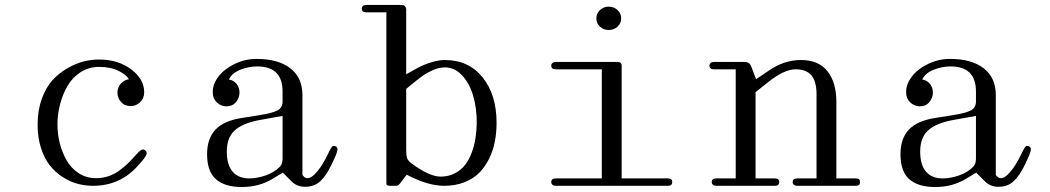

<svg xmlns="http://www.w3.org/2000/svg" viewBox="-20 -750 4238 775"><path d="M562 -377.9Q562 -430.7 509.3 -470.2Q456.5 -509.8 379.9 -509.8Q349.6 -509.8 317.9 -502Q286.1 -494.1 252.2 -474.6Q218.3 -455.1 191.9 -426.3Q165.5 -397.5 148.7 -350.8Q131.8 -304.2 131.8 -247.1Q131.8 -194.8 145.5 -152.3Q159.2 -109.9 181.4 -82Q203.6 -54.2 233.2 -35.2Q262.7 -16.1 293.5 -8.1Q324.2 0 356 0Q461.4 0 533.2 -77.1Q546.4 -91.3 553.2 -99.4Q560.1 -107.4 566.4 -117.2Q572.8 -127 572 -133.3Q571.3 -139.6 564.9 -144Q556.6 -149.4 548.8 -144Q541 -138.7 527.8 -124Q510.3 -104 495.4 -89.6Q480.5 -75.2 460.2 -60.5Q439.9 -45.9 416.5 -38.3Q393.1 -30.8 367.2 -30.8Q328.6 -30.8 297.9 -50.8Q267.1 -70.8 248.8 -103Q230.5 -135.3 221.2 -172.4Q211.9 -209.5 211.9 -247.1Q211.9 -288.1 222.2 -328.1Q232.4 -368.2 252.2 -402.6Q272 -437 305.2 -458.5Q338.4 -480 379.9 -480Q427.2 -480 459.7 -463.4Q492.2 -446.8 500 -430.2Q481 -427.2 467.5 -412.1Q454.1 -397 454.1 -376Q454.1 -355 468.5 -338.4Q482.9 -321.8 507.8 -321.8Q528.8 -321.8 545.4 -337.2Q562 -352.5 562 -377.9Z M1015.6 -512.2Q1103 -512.2 1151.9 -474.4Q1200.7 -436.5 1200.7 -366.2V-43.9Q1219.7 -16.6 1249.5 -45.9Q1279.3 -75.2 1307.6 -136.2Q1314 -149.4 1318.4 -155.3Q1322.8 -161.1 1325.9 -161.1Q1329.1 -161.1 1332.5 -160.2Q1339.4 -158.2 1341.3 -152.6Q1343.3 -147 1340.8 -138.4Q1338.4 -129.9 1333.5 -118.4Q1328.6 -106.9 1321.8 -92.8Q1319.3 -87.4 1317.9 -85Q1297.9 -42.5 1273.7 -19.3Q1249.5 3.9 1211.9 3.9Q1178.7 3.9 1157.7 -17.1L1121.6 -53.2L1079.6 -27.8Q1025.4 4.9 955.6 4.9Q887.7 4.9 851.8 -26.4Q815.9 -57.6 815.9 -127.9Q815.9 -190.4 849.6 -226.6Q883.3 -262.7 956.5 -273.9L1021.5 -284.2Q1081.1 -293.5 1100.8 -304.7Q1120.6 -315.9 1120.6 -339.8V-380.9Q1120.6 -481.9 1017.6 -481.9Q984.4 -481.9 950.2 -468.5Q916 -455.1 903.8 -429.2Q922.9 -426.3 935.1 -411.1Q947.3 -396 946.8 -374Q945.8 -354 931.9 -337.2Q918 -320.3 891.6 -320.8Q870.6 -321.8 854.7 -337.2Q838.9 -352.5 838.9 -376Q837.4 -408.7 861.3 -440.2Q885.3 -471.7 927.2 -491.9Q969.2 -512.2 1015.6 -512.2ZM895.5 -138.2Q895.5 -84 919.2 -56.9Q942.9 -29.8 985.8 -29.8Q1017.1 -29.8 1051.8 -41.7Q1086.4 -53.7 1108.9 -76.2Q1120.6 -87.9 1120.6 -108.9V-282.2L1025.9 -265.1Q960 -252.9 927.7 -223.9Q895.5 -194.8 895.5 -138.2Z M1458.5 -700.2Q1440.4 -700.2 1440.4 -714.8Q1440.4 -721.7 1445.3 -725.8Q1450.2 -730 1458.5 -730H1598.6Q1604.5 -730 1607.7 -729.5Q1610.8 -729 1615.2 -724.1Q1619.6 -719.2 1619.6 -709V-450.2L1662.6 -474.1Q1688 -488.3 1719 -498Q1750 -507.8 1775.4 -507.8Q1871.6 -507.8 1928 -437.7Q1984.4 -367.7 1984.4 -253.9Q1984.4 -214.8 1977.5 -179Q1970.7 -143.1 1954.6 -110.1Q1938.5 -77.1 1914.8 -53Q1891.1 -28.8 1854.7 -14.4Q1818.4 0 1773.4 0Q1706.1 0 1621.6 -44.9Q1615.2 -36.6 1608.2 -27.3Q1601.1 -18.1 1598.4 -14.2Q1595.7 -10.3 1591.8 -6.3Q1587.9 -2.4 1585 -1.2Q1582 0 1577.6 0H1554.2Q1546.9 0 1543.7 -2Q1540.5 -3.9 1540 -6.1Q1539.6 -8.3 1539.6 -14.2V-700.2ZM1619.6 -147Q1619.6 -122.1 1623 -111.8Q1626.5 -101.6 1640.6 -90.8Q1712.9 -37.1 1758.3 -37.1Q1790.5 -37.1 1815.9 -50.3Q1841.3 -63.5 1857.4 -84.5Q1873.5 -105.5 1884.3 -134.5Q1895 -163.6 1899.4 -192.9Q1903.8 -222.2 1904.3 -253.9Q1904.8 -313.5 1889.6 -364.3Q1874.5 -415 1844.5 -446.5Q1814.5 -478 1775.4 -478Q1752.9 -478 1728.3 -467.3Q1703.6 -456.5 1688.5 -445.8Q1673.3 -435.1 1648.4 -415L1619.6 -391.1Z M2205.1 -15.1Q2205.1 -29.8 2223.1 -29.8H2409.2V-470.2H2223.1Q2205.1 -470.2 2205.1 -484.9Q2205.1 -491.7 2210 -495.8Q2214.8 -500 2223.1 -500H2472.2Q2489.3 -500 2489.3 -484.9V-29.8H2676.3Q2693.4 -29.8 2693.4 -15.1Q2693.4 0 2676.3 0H2223.1Q2214.8 0 2210 -4.2Q2205.1 -8.3 2205.1 -15.1ZM2437 -723.1Q2458 -723.1 2472.7 -709.5Q2487.3 -695.8 2487.3 -675.8Q2487.3 -655.8 2472.7 -642.3Q2458 -628.9 2437 -628.9Q2416.5 -628.9 2401.9 -642.3Q2387.2 -655.8 2387.2 -675.8Q2387.2 -695.8 2401.9 -709.5Q2416.5 -723.1 2437 -723.1Z M2949.7 -29.8V-470.2H2861.8Q2843.8 -470.2 2843.8 -484.9Q2843.8 -491.7 2848.6 -495.8Q2853.5 -500 2861.8 -500H2983.9Q2996.1 -500 3002.9 -495.1Q3009.8 -490.2 3014.6 -476.1L3031.7 -430.2L3083 -464.8Q3145 -507.8 3212.9 -507.8Q3284.2 -507.8 3320.1 -462.4Q3356 -417 3356 -337.9V-29.8H3435.1Q3451.7 -29.8 3451.7 -15.1Q3451.7 0 3435.1 0H3197.8Q3189.5 0 3184.6 -4.2Q3179.7 -8.3 3179.7 -15.1Q3179.7 -29.8 3197.8 -29.8H3275.9V-370.1Q3275.9 -420.9 3255.4 -445.6Q3234.9 -470.2 3190.9 -470.2Q3145.5 -470.2 3081.1 -418.9L3029.8 -377.9V-29.8H3107.9Q3125 -29.8 3125 -15.1Q3125 0 3107.9 0H2870.6Q2862.3 0 2857.7 -4.2Q2853 -8.3 2853 -15.1Q2853 -29.8 2870.6 -29.8Z M3814.5 -512.2Q3901.9 -512.2 3950.7 -474.4Q3999.5 -436.5 3999.5 -366.2V-43.9Q4018.6 -16.6 4048.3 -45.9Q4078.1 -75.2 4106.4 -136.2Q4112.8 -149.4 4117.2 -155.3Q4121.6 -161.1 4124.8 -161.1Q4127.9 -161.1 4131.3 -160.2Q4138.2 -158.2 4140.1 -152.6Q4142.1 -147 4139.6 -138.4Q4137.2 -129.9 4132.3 -118.4Q4127.4 -106.9 4120.6 -92.8Q4118.2 -87.4 4116.7 -85Q4096.7 -42.5 4072.5 -19.3Q4048.3 3.9 4010.7 3.9Q3977.5 3.9 3956.5 -17.1L3920.4 -53.2L3878.4 -27.8Q3824.2 4.9 3754.4 4.9Q3686.5 4.9 3650.6 -26.4Q3614.7 -57.6 3614.7 -127.9Q3614.7 -190.4 3648.4 -226.6Q3682.1 -262.7 3755.4 -273.9L3820.3 -284.2Q3879.9 -293.5 3899.7 -304.7Q3919.4 -315.9 3919.4 -339.8V-380.9Q3919.4 -481.9 3816.4 -481.9Q3783.2 -481.9 3749 -468.5Q3714.8 -455.1 3702.6 -429.2Q3721.7 -426.3 3733.9 -411.1Q3746.1 -396 3745.6 -374Q3744.6 -354 3730.7 -337.2Q3716.8 -320.3 3690.4 -320.8Q3669.4 -321.8 3653.6 -337.2Q3637.7 -352.5 3637.7 -376Q3636.2 -408.7 3660.2 -440.2Q3684.1 -471.7 3726.1 -491.9Q3768.1 -512.2 3814.5 -512.2ZM3694.3 -138.2Q3694.3 -84 3718 -56.9Q3741.7 -29.8 3784.7 -29.8Q3815.9 -29.8 3850.6 -41.7Q3885.3 -53.7 3907.7 -76.2Q3919.4 -87.9 3919.4 -108.9V-282.2L3824.7 -265.1Q3758.8 -252.9 3726.6 -223.9Q3694.3 -194.8 3694.3 -138.2Z"/></svg>

Font: Director Light
Style: Regular
Weight: 100
Designer: Ange Degheest & May Jolivet & Justine Herbel
Foundry: Velvetyne Type Foundry
Version: Version 1.000;FEAKit 1.0